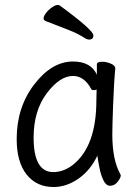

<svg xmlns="http://www.w3.org/2000/svg" viewBox="-20 -733 540 771"><path d="M195 18Q127 18 87 -32Q47 -82 47 -175Q47 -302 117.5 -394Q188 -486 273 -486Q345 -486 369 -433V-475Q369 -485 391 -485Q407 -485 425 -477.5Q443 -470 443 -458Q438 -411 434 -306Q431 -225 431 -193Q431 -91 463 -34L465 -29Q465 -19 452.5 -3Q440 13 422 13Q406 13 395.5 -8.5Q385 -30 379 -60.5Q373 -91 371 -108Q343 -49 295 -15.5Q247 18 195 18ZM194 -42Q236 -42 274 -72Q367 -147 367 -330Q367 -356 368 -374Q365 -371 355 -371Q349 -371 346 -376Q318 -428 273 -428Q220 -428 167.5 -358Q115 -288 115 -180Q115 -42 194 -42ZM337 -574Q332 -574 324 -578Q294 -598 251 -614.5Q208 -631 162 -649Q155 -653 155 -659Q155 -668 164.5 -680.5Q174 -693 188 -703Q202 -713 211 -713Q218 -713 220 -711Q355 -612 355 -591Q355 -574 337 -574Z"/></svg>

Font: LXGW WenKai Mono Lite
Style: Regular
Weight: 400
Monospace: yes
Designer: LXGW / Fontworks Inc.
Foundry: LXGW / Fontworks Inc.
Version: Version 1.520; June 14, 2025